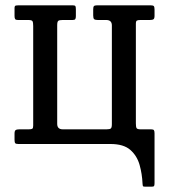

<svg xmlns="http://www.w3.org/2000/svg" viewBox="-20 -540 634 720"><path d="M399.5 -444.5Q399.5 -465 378.5 -465H347Q337 -465 333.2 -468Q329.5 -471 329.5 -482V-505Q329.5 -514 332.2 -517Q335 -520 343.5 -520H545.5Q554.5 -520 557 -516.8Q559.5 -513.5 559.5 -504V-481Q559.5 -470.5 555.5 -467.8Q551.5 -465 541.5 -465H506.5Q497 -465 493.2 -462.8Q489.5 -460.5 489.5 -451V-77.5Q489.5 -64.5 492 -59.8Q494.5 -55 507.5 -55H546.5Q555 -55 557.2 -51.8Q559.5 -48.5 559.5 -40V146.5Q559.5 153 558.2 156.5Q557 160 550 160H524Q517 160 516 157.8Q515 155.5 514.5 148.5Q513 112.5 503.5 78.5Q494 44.5 468.8 22.2Q443.5 0 394.5 0H48.5Q39.5 0 37 -3.2Q34.5 -6.5 34.5 -16V-39Q34.5 -49.5 38.8 -52.2Q43 -55 52.5 -55H87.5Q97.5 -55 101 -57.2Q104.5 -59.5 104.5 -69V-442.5Q104.5 -455.5 102 -460.2Q99.5 -465 86.5 -465H47.5Q39.5 -465 37 -468.2Q34.5 -471.5 34.5 -480V-509Q34.5 -517.5 38.2 -518.8Q42 -520 50 -520H253.5Q261.5 -520 263 -516.5Q264.5 -513 264.5 -504.5V-479.5Q264.5 -471.5 262.2 -468.2Q260 -465 252 -465H214.5Q202.5 -465 198.5 -461.8Q194.5 -458.5 194.5 -445.5V-75.5Q194.5 -55 215.5 -55H379.5Q391.5 -55 395.5 -58.2Q399.5 -61.5 399.5 -74.5Z"/></svg>

Font: Besley* Narrow
Style: Regular
Weight: 400
Width: 4
Designer: Owen Earl
Foundry: indestructible type*
Version: Version 3.000; ttfautohint (v1.8.3)